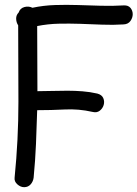

<svg xmlns="http://www.w3.org/2000/svg" viewBox="-20 -738 565 789"><path d="M79.1 31.2Q64.5 31.2 51.3 19.5Q38.1 7.8 40 -7.8Q55.7 -164.1 55.7 -320.3Q55.7 -476.6 54.7 -633.8Q46.9 -645.5 46.4 -660.6Q45.9 -675.8 56.6 -686.5Q62.5 -704.1 80.1 -709Q97.7 -713.9 113.3 -706.1Q159.2 -715.8 206.1 -717.3Q252.9 -718.8 299.8 -717.3Q346.7 -715.8 394 -714.4Q441.4 -712.9 488.3 -715.8Q506.8 -716.8 516.1 -705.6Q525.4 -694.3 525.4 -679.7Q525.4 -665 516.1 -651.9Q506.8 -638.7 488.3 -637.7Q444.3 -634.8 399.4 -636.7Q354.5 -638.7 309.6 -640.1Q264.6 -641.6 220.7 -640.6Q176.8 -639.6 132.8 -630.9Q132.8 -563.5 133.3 -497.1Q133.8 -430.7 133.8 -363.3Q164.1 -363.3 195.3 -364.3Q226.6 -365.2 257.3 -365.2Q288.1 -365.2 318.8 -362.8Q349.6 -360.4 379.9 -353.5Q398.4 -348.6 404.3 -335Q410.2 -321.3 406.2 -307.1Q402.3 -293 390.1 -283.2Q377.9 -273.4 359.4 -278.3Q303.7 -291 246.6 -288.1Q189.5 -285.2 132.8 -285.2Q130.9 -215.8 127.9 -147Q125 -78.1 118.2 -7.8Q116.2 7.8 106 19.5Q95.7 31.2 79.1 31.2Z"/></svg>

Font: Schoolbell
Style: Regular
Weight: 400
Designer: Font Diner, Inc
Foundry: Font Diner, Inc
Version: Version 1.001